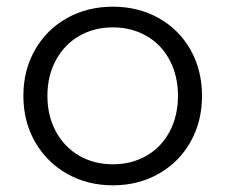

<svg xmlns="http://www.w3.org/2000/svg" viewBox="-20 -550 676 575"><path d="M50 -263Q50 -340 85 -401Q120 -462 181 -496Q242 -530 318 -530Q394 -530 455 -496Q516 -462 550.5 -401Q585 -340 585 -263Q585 -186 550.5 -125Q516 -64 455 -29.5Q394 5 318 5Q242 5 181 -29.5Q120 -64 85 -125Q50 -186 50 -263ZM513 -263Q513 -323 488 -370Q463 -417 418.5 -442.5Q374 -468 318 -468Q262 -468 217.5 -442.5Q173 -417 147.5 -370Q122 -323 122 -263Q122 -203 147.5 -156Q173 -109 217.5 -83.5Q262 -58 318 -58Q374 -58 418.5 -83.5Q463 -109 488 -156Q513 -203 513 -263Z"/></svg>

Font: Montserrat-Regular
Style: Regular
Weight: 400
Version: Version 7.200